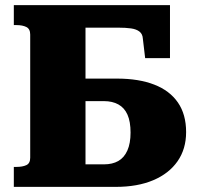

<svg xmlns="http://www.w3.org/2000/svg" viewBox="-20 -730 774 750"><path d="M34 -710H644V-503H547L538 -579Q537 -597 525 -606.5Q513 -616 492 -619Q471 -622 441 -622H314V-88H386Q419 -88 442 -101Q465 -114 477.5 -142Q490 -170 490 -212Q490 -255 478 -282Q466 -309 442.5 -322Q419 -335 386 -335H284V-423H437Q522 -423 582.5 -399.5Q643 -376 675 -329.5Q707 -283 707 -214Q707 -148 673.5 -100Q640 -52 578.5 -26Q517 0 432 0H34V-78H44Q68 -78 83 -85Q98 -92 98 -114V-595Q98 -617 83 -624.5Q68 -632 44 -632H34Z"/></svg>

Font: Roboto Serif ExtraBold
Style: Regular
Weight: 800
Designer: Greg Gazdowicz
Foundry: Commercial Type
Version: Version 1.008